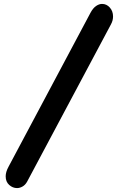

<svg xmlns="http://www.w3.org/2000/svg" viewBox="-20 -955 597 980"><path d="M67 5Q45 5 27 -11Q9 -27 9 -55Q9 -77 23 -103L442 -890Q455 -914 470.5 -924.5Q486 -935 501 -935Q524 -935 540.5 -916.5Q557 -898 557 -871Q557 -861 554.5 -851Q552 -841 546 -830L118 -27Q109 -11 95 -3Q81 5 67 5Z"/></svg>

Font: Pacifico
Style: Regular
Weight: 400
Designer: Vernon Adams
Foundry: Vernon Adams
Version: Version 3.010; ttfautohint (v1.8.4.7-5d5b)